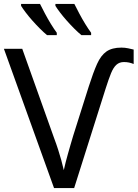

<svg xmlns="http://www.w3.org/2000/svg" viewBox="-20 -964 705 984"><path d="M615 -646Q592 -646 576.5 -632Q561 -618 549 -588.5Q537 -559 522 -512L360 0H257L0 -714H94L257 -257Q269 -225 278 -197Q287 -169 294 -143.5Q301 -118 307 -92Q311 -112 316.5 -132.5Q322 -153 328 -175Q334 -197 341 -220.5Q348 -244 355 -268L435 -521Q458 -593 477.5 -636.5Q497 -680 525.5 -700Q554 -720 602 -720Q620 -720 636.5 -716.5Q653 -713 665 -710V-636Q653 -641 641 -643.5Q629 -646 615 -646ZM361 -944Q372 -922 386.5 -894.5Q401 -867 417 -841Q433 -815 447 -796V-784H397Q380 -798 360.5 -817.5Q341 -837 321.5 -859Q302 -881 287 -901Q272 -921 264 -934V-944ZM185 -944Q196 -922 210.5 -894.5Q225 -867 241 -841Q257 -815 271 -796V-784H221Q204 -798 184.5 -817.5Q165 -837 145.5 -859Q126 -881 111 -901Q96 -921 88 -934V-944Z"/></svg>

Font: Noto Sans Ambassadori
Style: Regular
Weight: 400
Designer: Monotype Design Team
Foundry: Monotype Imaging Inc.
Version: Version 2.013